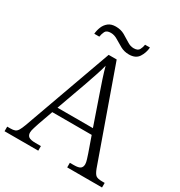

<svg xmlns="http://www.w3.org/2000/svg" viewBox="-205 -1022 1086 1160"><g transform="rotate(30 338.0 -442.0)"><path d="M-2 0V-32H19Q40 -32 51.5 -36.5Q63 -41 71.5 -55Q80 -69 90 -96L312 -714H368L592 -83Q604 -51 616.5 -41.5Q629 -32 661 -32H678V0H435V-32H463Q496 -32 508 -41.5Q520 -51 520 -71Q520 -83 513.5 -103.5Q507 -124 503 -136L465 -244H190L153 -140Q149 -127 142 -105.5Q135 -84 135 -71Q135 -51 148 -41.5Q161 -32 196 -32H233V0ZM204 -283H451L382 -483Q367 -525 352.5 -569.5Q338 -614 329 -648Q322 -618 307.5 -575.5Q293 -533 279 -492ZM416 -777Q383 -777 356 -792Q329 -807 305.5 -821.5Q282 -836 258 -836Q228 -836 219.5 -818.5Q211 -801 208 -781H173Q175 -806 184.5 -829.5Q194 -853 213.5 -868.5Q233 -884 265 -884Q300 -884 326.5 -869Q353 -854 376 -839Q399 -824 422 -824Q451 -824 460 -840.5Q469 -857 472 -877H506Q503 -839 483 -808Q463 -777 416 -777Z"/></g></svg>

Font: Noto Serif Tamil Light
Style: Regular
Weight: 300
Designer: Indian Type Foundry, Tom Grace, and the Monotype Design Team
Foundry: Monotype Imaging Inc.
Version: Version 2.004; ttfautohint (v1.8.4.7-5d5b)